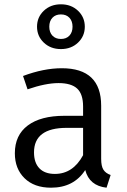

<svg xmlns="http://www.w3.org/2000/svg" viewBox="-20 -860 588 892"><path d="M342.5 -662Q311 -632 263 -632Q215 -632 183.5 -662Q152 -692 152 -736Q152 -780 183.5 -810Q215 -840 263 -840Q311 -840 342.5 -810Q374 -780 374 -736Q374 -692 342.5 -662ZM302.5 -777.5Q288 -793 263 -793Q238 -793 223.5 -777.5Q209 -762 209 -736Q209 -710 223.5 -694.5Q238 -679 263 -679Q288 -679 302.5 -694.5Q317 -710 317 -736Q317 -762 302.5 -777.5ZM450 -122Q450 -88 460.5 -71.5Q471 -55 494 -47L475 12Q395 3 376 -70Q323 12 217 12Q139 12 94 -32Q49 -76 49 -148Q49 -232 109 -277Q169 -322 279 -322H366V-365Q366 -423 338.5 -448.5Q311 -474 252 -474Q192 -474 108 -445L87 -507Q183 -543 267 -543Q450 -543 450 -369ZM235 -52Q319 -52 366 -139V-266H290Q138 -266 138 -152Q138 -104 163 -78Q188 -52 235 -52Z"/></svg>

Font: Sedus Text
Style: Regular
Weight: 400
Designer: TypeMates
Foundry: TypeMates, Runge Thomsen GbR
Version: Version 4.202;PS 004.202;hotconv 1.0.88;makeotf.lib2.5.64775